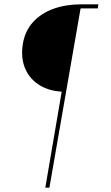

<svg xmlns="http://www.w3.org/2000/svg" viewBox="-20 -720 513 890"><path d="M86 -517Q96 -577 133.5 -618Q171 -659 228.5 -679.5Q286 -700 358 -700H436L433 -681H341L356 -695L209 150H190L266 -295Q202 -299 157.5 -329Q113 -359 94.5 -407.5Q76 -456 86 -517Z"/></svg>

Font: Fixel Italic Variable Display Thin
Style: Italic
Weight: 100
Italic angle: -10°
Designer: AlfaBravo + MacPaw
Foundry: Kyrylo Tkachov, Marchela Mozhyna, Serhii Makarenko, Maria Weinstein, Zakhar Kryvoshyya
Version: Version 1.210;Glyphs 3.2 (3217)